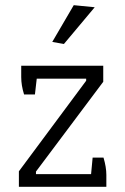

<svg xmlns="http://www.w3.org/2000/svg" viewBox="-20 -722 482 742"><path d="M182 -560 265 -702 346 -694 227 -552ZM53 -60 313 -410V-418H122L115 -357H73Q62 -392 62 -424V-468H379V-406L119 -59V-49H332L338 -113H380Q391 -76 391 -46V0H53Z"/></svg>

Font: Athiti
Style: Regular
Weight: 400
Designer: CadsonDemak Team
Foundry: CadsonDemak
Version: Version 1.033